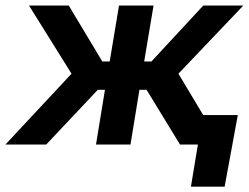

<svg xmlns="http://www.w3.org/2000/svg" viewBox="-43 -536 922 712"><path d="M-22.9 0 222.2 -262.7 64.5 -515.6H211.9L336.4 -308.1H363.8L398.4 -515.6H526.4L491.7 -308.1H518.6L710.9 -515.6H859.4L618.7 -262.7L775.9 0H624.5L500.5 -203.1H474.1L440.9 0H313L346.2 -203.1H319.8L128.4 0ZM665 156.2 690.9 0H650.4L668.5 -109.4H838.9L790 156.2Z"/></svg>

Font: Inter Display Semi Bold
Style: Italic
Weight: 600
Italic angle: -9.39999°
Designer: Rasmus Andersson
Foundry: rsms
Version: Version 4.000;git-4fc901f